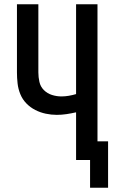

<svg xmlns="http://www.w3.org/2000/svg" viewBox="-20 -755 540 906"><path d="M405 131V0H339V-225Q317 -220 294 -216.5Q271 -213 248 -213Q222 -213 196 -218.5Q170 -224 146.5 -236Q123 -248 104.5 -267Q86 -286 76 -310.5Q66 -335 63 -361Q60 -387 60 -413V-735H161V-413Q161 -391 166 -368.5Q171 -346 187 -330Q203 -314 225 -307Q247 -300 270 -300Q287 -300 304.5 -303Q322 -306 339 -311V-735H440V-88H490V131Z"/></svg>

Font: Zed Mono Semibold
Style: Regular
Weight: 600
Monospace: yes
Designer: Belleve Invis
Foundry: Belleve Invis
Version: Version 1.0.0; ttfautohint (v1.8.4)